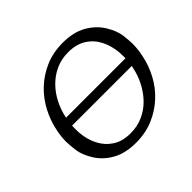

<svg xmlns="http://www.w3.org/2000/svg" viewBox="-167 -914 1127 1127"><g transform="rotate(-45 397.0 -350.0)"><path d="M369 10Q282 10 222 -23.5Q162 -57 128.5 -111Q95 -165 89 -212Q83 -259 83 -284Q83 -329 93 -374Q106 -439 138 -499.5Q170 -560 219 -606.5Q268 -653 333.5 -681.5Q399 -710 480 -710Q568 -710 628 -676Q688 -642 721.5 -587.5Q755 -533 760.5 -486.5Q766 -440 766 -416Q766 -371 756 -325Q743 -259 711 -198.5Q679 -138 629.5 -92Q580 -46 515 -18Q450 10 369 10ZM386 -52Q444 -52 491.5 -74Q539 -96 574 -132.5Q609 -169 633 -216Q657 -263 667 -313Q669 -320 670 -327H175Q174 -312 174 -297Q174 -282 175 -267Q180 -208 204.5 -159.5Q229 -111 274 -81.5Q319 -52 386 -52ZM676 -385Q676 -393 676 -401Q676 -417 675 -433Q670 -492 646 -540.5Q622 -589 576.5 -618.5Q531 -648 463 -648Q405 -648 358 -626Q311 -604 275.5 -567.5Q240 -531 216.5 -484Q193 -437 183 -387Q183 -386 183 -385Z"/></g></svg>

Font: Isabella Sans
Style: Italic
Weight: 400
Italic angle: -12°
Designer: Christian Thalmann (Catharsis Fonts), Cristiano Sobral
Foundry: The Isabella Sans Project Authors
Version: Version 2.026; ttfautohint (v1.8.4.7-5d5b-dirty)